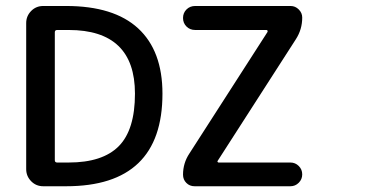

<svg xmlns="http://www.w3.org/2000/svg" viewBox="-20 -735 1317 648"><path d="M435.5 -418.9Q435.5 -633.8 211.9 -633.8H172.9Q165 -633.8 165 -626V-194.3Q165 -186.5 172.9 -186.5H211.9Q326.2 -186.5 380.9 -241.7Q435.5 -296.9 435.5 -418.9ZM528.3 -418.9Q528.3 -106.4 203.1 -106.4H126Q101.6 -106.4 85 -123.5Q68.4 -140.6 68.4 -164.1V-657.2Q68.4 -680.7 85 -697.8Q101.6 -714.8 126 -714.8H203.1Q364.3 -714.8 446.3 -639.2Q528.3 -563.5 528.3 -418.9ZM638.7 -714.8H960.9Q976.6 -714.8 988.3 -703.1Q1000 -691.4 1000 -675.8Q1000 -635.7 978.5 -602.5L714.8 -192.4Q712.9 -190.4 714.4 -188.5Q715.8 -186.5 717.8 -186.5H960Q976.6 -186.5 988.3 -174.8Q1000 -163.1 1000 -146.5Q1000 -129.9 988.3 -118.2Q976.6 -106.4 960 -106.4H636.7Q620.1 -106.4 608.9 -117.7Q597.7 -128.9 597.7 -145.5Q597.7 -184.6 619.1 -216.8L882.8 -627Q883.8 -629.9 882.8 -631.8Q881.8 -633.8 878.9 -633.8H638.7Q621.1 -633.8 609.4 -645.5Q597.7 -657.2 597.7 -674.3Q597.7 -691.4 609.4 -703.1Q621.1 -714.8 638.7 -714.8Z"/></svg>

Font: Gen Jyuu Gothic Medium
Style: Regular
Weight: 500
Designer: [Source Han Sans]
Ryoko NISHIZUKA  (kana & ideographs); Paul D. Hunt (Latin, Greek & Cyrillic); Wenlong ZHANG  (bopomofo
Version: Version 1.002.20150607